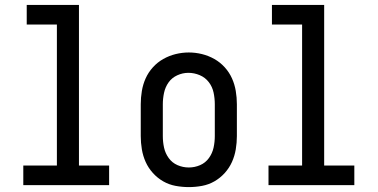

<svg xmlns="http://www.w3.org/2000/svg" viewBox="-20 -755 1540 783"><path d="M75 0V-80H212V-655H89V-735H302V-80H425V0Z M750 8Q723 8 696 3Q669 -2 645.5 -15.5Q622 -29 603.5 -49.5Q585 -70 574 -94.5Q563 -119 558.5 -146Q554 -173 554 -200V-330Q554 -357 558.5 -384Q563 -411 574 -435.5Q585 -460 603.5 -480.5Q622 -501 646 -514.5Q670 -528 696.5 -534.5Q723 -541 750 -541Q777 -541 803.5 -534.5Q830 -528 854 -514.5Q878 -501 896.5 -480.5Q915 -460 926 -435.5Q937 -411 941.5 -384Q946 -357 946 -330V-200Q946 -173 941.5 -146Q937 -119 926 -94.5Q915 -70 896.5 -49.5Q878 -29 854.5 -15.5Q831 -2 804 3Q777 8 750 8ZM750 -72Q774 -72 796 -81.5Q818 -91 832 -110.5Q846 -130 851 -153Q856 -176 856 -200V-330Q856 -354 851 -377.5Q846 -401 831.5 -420Q817 -439 794.5 -448.5Q772 -458 748 -458Q725 -458 703 -448Q681 -438 667.5 -419Q654 -400 649 -376.5Q644 -353 644 -330V-200Q644 -176 649 -153Q654 -130 668 -110.5Q682 -91 704 -81.5Q726 -72 750 -72Z M1075 0V-80H1212V-655H1089V-735H1302V-80H1425V0Z"/></svg>

Font: iosevka_custom_sans_ss08 Md
Style: Regular
Weight: 500
Designer: Belleve Invis
Foundry: Belleve Invis
Version: Version 10.3.0; ttfautohint (v1.8.3)